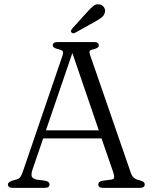

<svg xmlns="http://www.w3.org/2000/svg" viewBox="-20 -902 734 922"><path d="M218 -16.5Q218 0 195.5 0H40.5Q18 0 18 -16.5Q18 -27 37.5 -34L59 -40Q72.5 -44 78.5 -53Q84.5 -62 92.5 -86L280 -634.5Q285 -649.5 281.5 -655.5Q278 -661.5 261 -665.5Q233.5 -671.5 233.5 -684Q233.5 -700 256 -700H432Q454.5 -700 454.5 -684Q454.5 -671 427.5 -665Q414 -662.5 411 -657.2Q408 -652 412 -640L607 -75.5Q612.5 -57.5 622.5 -48.8Q632.5 -40 651.5 -36Q665 -32 670 -27.8Q675 -23.5 675 -16.5Q675 0 652.5 0H474.5Q452 0 452 -16.5Q452 -30 471.5 -34L514.5 -39.5Q527.5 -41.5 528.2 -50Q529 -58.5 523 -77L467.5 -237.5H187.5L137 -90.5Q129 -66.5 132.2 -55.5Q135.5 -44.5 156 -39.5L198 -34Q218 -29.5 218 -16.5ZM200.5 -276H454.5L327.5 -647.5ZM398.5 -844Q415.5 -863.5 429.5 -874.2Q443.5 -885 461 -880Q475 -876 481 -864.2Q487 -852.5 483 -840.5Q479.5 -827 467.5 -817.8Q455.5 -808.5 438 -799L340.5 -744.5Q329.5 -739 323 -746.5Q319.5 -750.5 321.2 -755.2Q323 -760 326.5 -764.5Z"/></svg>

Font: Fraunces 9pt S050 Light
Style: Regular
Weight: 300
Version: Version 1.000; ttfautohint (v1.8.3)